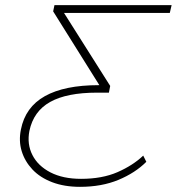

<svg xmlns="http://www.w3.org/2000/svg" viewBox="-20 -720 685 744"><path d="M290 4Q229 4 182 -14Q135 -32 105.5 -63.5Q76 -95 64 -134.5Q52 -174 61 -218Q78 -305 154 -347.5Q230 -390 362 -390H365L186 -676L191 -700H645L638 -670H228L407 -387L402 -361H356Q239 -361 174.5 -325Q110 -289 94 -213Q84 -162 105.5 -119.5Q127 -77 175.5 -52Q224 -27 294 -27Q376 -27 435.5 -53Q495 -79 535 -117L547 -93Q504 -50 439 -23Q374 4 290 4Z"/></svg>

Font: Montserrat Thin ExtraLight
Style: Italic
Weight: 250
Italic angle: -11.3°
Version: Version 9.000